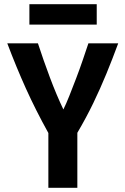

<svg xmlns="http://www.w3.org/2000/svg" viewBox="-20 -901 600 921"><path d="M212 0V-263Q151 -373 104.5 -476Q58 -579 15 -693H162Q188 -613 219.5 -529Q251 -445 284 -376Q297 -402 312.5 -441Q328 -480 345 -524.5Q362 -569 377 -613Q392 -657 404 -693H547Q519 -617 490 -546.5Q461 -476 427.5 -406.5Q394 -337 351 -264V0ZM121 -783V-881H444V-783Z"/></svg>

Font: Ubuntu Sans Mono
Style: Bold
Weight: 700
Monospace: yes
Designer: Dalton Maag Ltd
Foundry: Dalton Maag Ltd
Version: Version 1.006